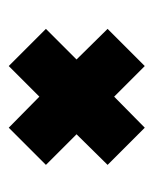

<svg xmlns="http://www.w3.org/2000/svg" viewBox="24 -473 351 439"><g transform="rotate(90 199.5 -253.5)"><path d="M131 -98 46 -183 116 -253 46 -324 131 -409 201 -339 272 -409 357 -324 287 -253 357 -183 272 -98 201 -168Z"/></g></svg>

Font: Saira UltraCondensed Black
Style: Regular
Weight: 900
Width: 1
Designer: Hector Gatti with collaboration of the Omnibus-Type team
Foundry: Omnibus-Type
Version: Version 1.101